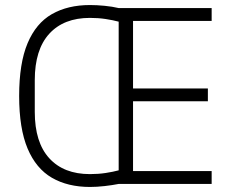

<svg xmlns="http://www.w3.org/2000/svg" viewBox="-20 -730 921 762"><path d="M820 0H451Q426 5 395 8.5Q364 12 337 12Q249 12 186 -24.5Q123 -61 89.5 -140.5Q56 -220 56 -349Q56 -479 89.5 -558.5Q123 -638 186 -674Q249 -710 337 -710Q364 -710 395 -707Q426 -704 451 -698H820V-647H508V-379H805V-328H508V-51H820ZM337 -39Q370 -39 399.5 -43.5Q429 -48 451 -54V-644Q429 -650 399.5 -654.5Q370 -659 337 -659Q233 -659 175.5 -596Q118 -533 118 -412V-286Q118 -165 175.5 -102Q233 -39 337 -39Z"/></svg>

Font: IBM Plex Sans Condensed Light
Style: Regular
Weight: 300
Width: 3
Designer: Mike Abbink, Paul van der Laan, Pieter van Rosmalen
Foundry: Bold Monday
Version: Version 3.201